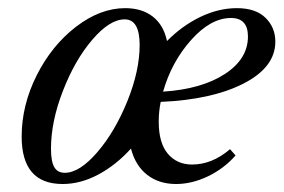

<svg xmlns="http://www.w3.org/2000/svg" viewBox="-20 -445 703 476"><path d="M135.3 11.2Q33.7 11.2 33.7 -106.4Q33.7 -184.1 71 -258.3Q108.4 -332.5 168.5 -378.7Q228.5 -424.8 290.5 -424.8Q332 -424.8 358.9 -403.8Q385.7 -382.8 394 -343.3Q431.6 -381.3 476.8 -403.1Q522 -424.8 567.4 -424.8Q613.8 -424.8 638.2 -400.9Q662.6 -377 662.6 -341.8Q662.6 -278.3 584 -238Q505.4 -197.8 378.4 -192.4Q373.5 -168.5 373.5 -143.6Q373.5 -90.3 396.2 -63.7Q418.9 -37.1 456.1 -37.1Q505.9 -37.1 550.3 -75.2L564 -59.6Q535.2 -26.9 495.4 -7.8Q455.6 11.2 416.5 11.2Q374 11.2 344.7 -11.7Q315.4 -34.7 304.7 -76.7Q267.6 -35.6 223.6 -12.2Q179.7 11.2 135.3 11.2ZM552.7 -400.4Q502.4 -400.4 453.9 -345.9Q405.3 -291.5 384.3 -217.8Q480 -224.1 537.4 -261.5Q594.7 -298.8 594.7 -354.5Q594.7 -400.4 552.7 -400.4ZM140.6 -16.6Q177.2 -16.6 221.2 -67.6Q265.1 -118.7 295.7 -194.1Q326.2 -269.5 326.2 -333.5Q326.2 -397 289.1 -397Q252 -397 208.7 -346.4Q165.5 -295.9 136 -219.7Q106.4 -143.6 106.4 -76.2Q106.4 -44.9 114.5 -30.8Q122.6 -16.6 140.6 -16.6Z"/></svg>

Font: Elstob 18pt
Style: Italic
Weight: 400
Italic angle: -20°
Designer: Peter S. Baker
Version: Version 1.015